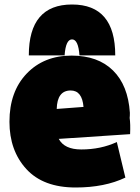

<svg xmlns="http://www.w3.org/2000/svg" viewBox="-20 -806 624 853"><path d="M22 -265Q22 -399 98.5 -479Q175 -559 298 -559Q415 -559 482 -493Q549 -427 557 -305Q557 -289 556 -282Q560 -255 558 -210L241 -189Q266 -142 341 -142Q428 -142 499 -175L537 -17Q445 27 316 27Q172 27 97 -55Q22 -137 22 -265ZM232 -322 351 -331Q345 -404 294 -404Q234 -404 232 -322ZM492 -560H333Q328 -631 300 -631Q272 -631 267 -560H108Q108 -786 300 -786Q492 -786 492 -560Z"/></svg>

Font: Repo
Style: ExtraBlack
Weight: 1000
Designer: Stefan Peev
Foundry: Context Ltd
Version: Version 001.000